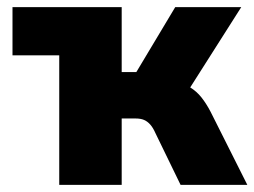

<svg xmlns="http://www.w3.org/2000/svg" viewBox="-20 -518 713 538"><path d="M146 0V-363H15V-498H321V-316H362L471 -498H656L492 -240L469 -288Q495 -284 513 -273Q531 -262 544.5 -245Q558 -228 570 -205L673 0H486L416 -144Q409 -160 401 -169Q393 -178 383.5 -182Q374 -186 360 -186H321V0Z"/></svg>

Font: Nunito Sans 10pt SemiCondensed Black
Style: Regular
Weight: 900
Width: 4
Designer: Vernon Adams
Foundry: Vernon Adams
Version: Version 3.101;gftools[0.9.27]